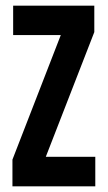

<svg xmlns="http://www.w3.org/2000/svg" viewBox="-20 -659 382 679"><path d="M317 -104.5V0H24V-94.5L195 -535H26.5V-639H313.5V-545.5L142 -104.5Z"/></svg>

Font: Anek Tamil Condensed SemiBold
Style: Regular
Weight: 600
Width: 3
Designer: Aadarsh Rajan (Tamil), Yesha Goshar (Latin)
Foundry: Ek Type
Version: Version 1.003